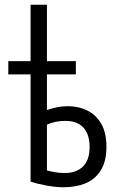

<svg xmlns="http://www.w3.org/2000/svg" viewBox="-20 -780 495 810"><path d="M248 10Q217 10 177.5 3Q138 -4 109 -14V-466H15V-522H109V-760H178V-522H300V-466H178V-316Q196 -322 219 -327Q242 -332 266 -332Q311 -332 348 -314Q385 -296 407 -258Q429 -220 429 -161Q429 -99 405 -61Q381 -23 340.5 -6.5Q300 10 248 10ZM252 -50Q302 -50 330 -77.5Q358 -105 358 -160Q358 -213 332 -241.5Q306 -270 257 -270Q234 -270 214.5 -266Q195 -262 178 -254V-61Q192 -57 212.5 -53.5Q233 -50 252 -50Z"/></svg>

Font: Ubuntu Sans Condensed
Style: Regular
Weight: 400
Width: 3
Designer: Dalton Maag Ltd
Foundry: Dalton Maag Ltd
Version: Version 1.006; ttfautohint (v1.8.4.7-5d5b)